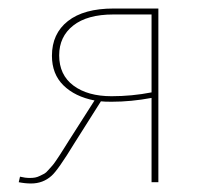

<svg xmlns="http://www.w3.org/2000/svg" viewBox="-20 -428 486 451"><path d="M247 -408H352V0H336V-198Q288 -189 242 -189Q225 -189 217 -190L155 -92Q116 -28 101 -15Q81 3 53 3Q39 3 24 0L27 -13Q39 -10 50 -10Q57 -10 62.5 -11Q68 -12 74 -15Q80 -18 84 -20Q88 -22 93.5 -28.5Q99 -35 102 -38Q105 -41 111.5 -50.5Q118 -60 120.5 -64Q123 -68 131 -80.5Q139 -93 142 -98L202 -192Q156 -201 129 -227.5Q102 -254 102 -297Q102 -349 139.5 -378.5Q177 -408 247 -408ZM242 -202Q290 -202 336 -211V-394H246Q185 -394 152 -368Q119 -342 119 -298Q119 -252 152.5 -227Q186 -202 242 -202Z"/></svg>

Font: EauTest Thin
Style: Italic
Weight: 250
Italic angle: -12°
Designer: Christian Thalmann (Catharsis Fonts)
Version: Version 0.001;PS 000.001;hotconv 1.0.88;makeotf.lib2.5.64775